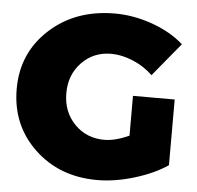

<svg xmlns="http://www.w3.org/2000/svg" viewBox="-51 -760 843 821"><g transform="rotate(5 370.0 -349.0)"><path d="M517 -363H696V-81Q639 -42 555 -16.5Q471 9 396 9Q233 9 126 -93Q19 -195 19 -350Q19 -504 130 -605.5Q241 -707 410 -707Q490 -707 570.5 -678.5Q651 -650 706 -601L588 -458Q552 -493 503.5 -513.5Q455 -534 409 -534Q333 -534 282.5 -481.5Q232 -429 232 -350Q232 -270 283 -217.5Q334 -165 411 -165Q457 -165 517 -192Z"/></g></svg>

Font: Montserrat Extra Bold
Style: Regular
Weight: 800
Designer: Julieta Ulanovsky
Foundry: Julieta Ulanovsky
Version: Version 3.001;PS 003.001;hotconv 1.0.70;makeotf.lib2.5.58329